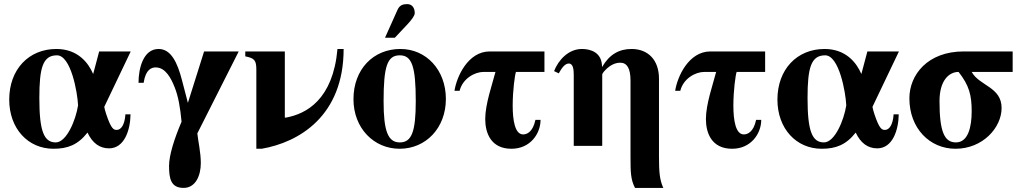

<svg xmlns="http://www.w3.org/2000/svg" viewBox="-20 -712 5001 937"><path d="M361 -198C350 -126 305 -17 252 -17C194 -17 172 -73 172 -233C172 -382 189 -442 258 -442C326 -442 358 -262 361 -198ZM592 -154C589 -104 571 -78 550 -78C536 -78 523 -80 498 -156C495 -165 489 -186 489 -191L618 -461H464L435 -352H434C411 -406 359 -473 255 -473C120 -473 25 -373 25 -226C25 -84 117 14 241 14C310 14 360 -5 407 -65C431 -14 466 12 512 12C587 12 616 -77 617 -154Z M976 -461 897 -210 868 -321C846 -406 815 -473 754 -473C679 -473 656 -378 656 -308H681C691 -375 721 -383 740 -383C789 -383 816 -327 832 -287C850 -243 860 -185 866 -118C831 -36 805 45 805 98C805 160 814 205 876 205C935 205 960 144 960 84C960 31 947 -22 943 -61L1145 -461Z M1627 -473C1605 -226 1475 -156 1375 -138H1370V-461H1177V-437C1221 -428 1231 -419 1231 -372V14H1257C1437 -17 1657 -144 1657 -473Z M2009 -218C2009 -69 1989 -17 1931 -17C1873 -17 1852 -73 1852 -218C1852 -389 1870 -442 1931 -442C1990 -442 2009 -389 2009 -218ZM2156 -229C2156 -371 2060 -473 1934 -473C1802 -473 1705 -374 1705 -228C1705 -86 1805 14 1930 14C2059 14 2156 -88 2156 -229ZM1859 -528H1907L1970 -595C1989 -616 2004 -635 2004 -648C2004 -674 1991 -692 1967 -692C1947 -692 1930 -687 1920 -664Z M2398 -361C2382 -299 2348 -204 2348 -131C2348 -64 2375 14 2476 14C2568 14 2618 -60 2618 -127H2593C2580 -66 2550 -56 2533 -56C2493 -56 2482 -125 2482 -197C2482 -271 2493 -349 2498 -361H2637V-461H2370C2263 -461 2208 -336 2198 -269H2223C2238 -329 2297 -361 2340 -361Z M2919 0V-348C2919 -352 2925 -361 2936 -372C2958 -394 2982 -406 3007 -406C3040 -406 3057 -378 3057 -319V53C3057 129 3058 165 3079 205H3217C3199 165 3196 127 3196 52V-328C3196 -418 3144 -473 3062 -473C3001 -473 2954 -446 2919 -386H2918C2918 -456 2863 -473 2820 -473C2754 -473 2705 -419 2684 -365L2707 -354C2720 -378 2736 -402 2756 -402C2778 -402 2780 -370 2780 -346V0Z M3475 -361C3459 -299 3425 -204 3425 -131C3425 -64 3452 14 3553 14C3645 14 3695 -60 3695 -127H3670C3657 -66 3627 -56 3610 -56C3570 -56 3559 -125 3559 -197C3559 -271 3570 -349 3575 -361H3714V-461H3447C3340 -461 3285 -336 3275 -269H3300C3315 -329 3374 -361 3417 -361Z M4110 -198C4099 -126 4054 -17 4001 -17C3943 -17 3921 -73 3921 -233C3921 -382 3938 -442 4007 -442C4075 -442 4107 -262 4110 -198ZM4341 -154C4338 -104 4320 -78 4299 -78C4285 -78 4272 -80 4247 -156C4244 -165 4238 -186 4238 -191L4367 -461H4213L4184 -352H4183C4160 -406 4108 -473 4004 -473C3869 -473 3774 -373 3774 -226C3774 -84 3866 14 3990 14C4059 14 4109 -5 4156 -65C4180 -14 4215 12 4261 12C4336 12 4365 -77 4366 -154Z M4722 -169C4722 -93 4705 -17 4645 -17C4588 -17 4565 -71 4565 -219C4565 -316 4609 -361 4658 -361C4710 -295 4722 -247 4722 -169ZM4922 -461H4683C4507 -461 4418 -347 4418 -232C4418 -86 4517 14 4643 14C4776 14 4868 -89 4868 -185C4868 -288 4759 -293 4722 -361H4922Z"/></svg>

Font: XITS
Style: Bold
Weight: 700
Designer: MicroPress Inc., with final additions and corrections provided by Coen Hoffman, Elsevier (retired)
Version: Version 1.302